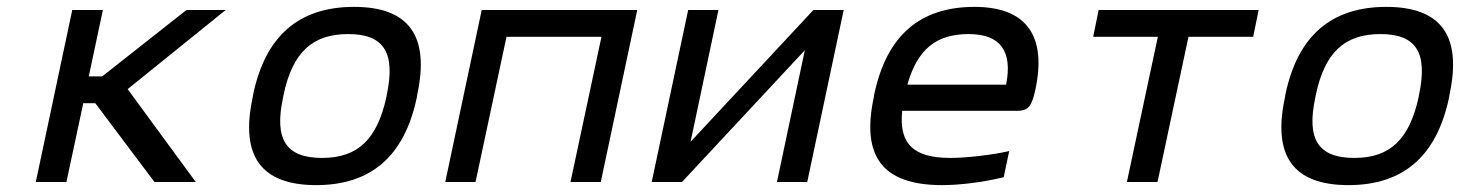

<svg xmlns="http://www.w3.org/2000/svg" viewBox="-20 -529 4243 558"><path d="M190 -500 84 0H173L222 -229H257L429 0H549L351 -270L636 -500H522L277 -307H238L279 -500Z M716 -256 714 -244C678 -75 739 9 899 9C1058 9 1155 -75 1191 -244L1193 -256C1229 -425 1168 -509 1009 -509C849 -509 752 -425 716 -256ZM803 -247 804 -253C830 -376 887 -430 992 -430C1096 -430 1130 -376 1104 -253L1103 -247C1076 -124 1020 -70 916 -70C811 -70 776 -124 803 -247Z M1274 0H1362L1452 -422H1728L1638 0H1726L1832 -500H1380Z M1874 0H1962L2319 -383L2238 0H2326L2432 -500H2344L1987 -117L2068 -500H1980Z M2989 -268C3022 -422 2966 -509 2812 -509C2653 -509 2557 -425 2521 -256L2519 -244C2483 -73 2546 9 2718 9C2769 9 2835 1 2897 -14L2913 -90C2866 -79 2789 -70 2742 -70C2635 -70 2592 -111 2602 -207H2937C2970 -207 2979 -223 2989 -268ZM2617 -283C2646 -385 2700 -430 2795 -430C2889 -430 2923 -379 2904 -283Z M3255 0H3344L3434 -422H3622L3638 -500H3173L3157 -422H3345Z M3716 -256 3714 -244C3678 -75 3739 9 3899 9C4058 9 4155 -75 4191 -244L4193 -256C4229 -425 4168 -509 4009 -509C3849 -509 3752 -425 3716 -256ZM3803 -247 3804 -253C3830 -376 3887 -430 3992 -430C4096 -430 4130 -376 4104 -253L4103 -247C4076 -124 4020 -70 3916 -70C3811 -70 3776 -124 3803 -247Z"/></svg>

Font: LT Wave Mono
Style: Italic
Weight: 400
Designer: Daniel Lyons
Version: Version 2.5 (Glyphs App)